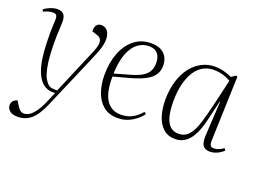

<svg xmlns="http://www.w3.org/2000/svg" viewBox="-110 -774 1679 1257"><g transform="rotate(20 729.0 -146.0)"><path d="M260 85Q243 124 225.5 151.5Q208 179 187.5 196.5Q167 214 144 222Q121 230 94 230Q56 230 38 213.5Q20 197 20 175Q20 159 29.5 147Q39 135 59 129L75 156Q84 170 91.5 179Q99 188 107.5 192Q116 196 126 196Q145 196 164 184Q183 172 204.5 142Q226 112 249 56L273 0H254Q226 0 200.5 -15Q175 -30 156 -62Q137 -95 126.5 -138.5Q116 -182 112 -235.5Q108 -289 108 -348Q108 -364 108.5 -382.5Q109 -401 109.5 -418.5Q110 -436 111 -448Q112 -471 105.5 -481Q99 -491 82 -491Q65 -491 49 -486.5Q33 -482 16 -473L9 -487Q20 -496 35 -503.5Q50 -511 67 -516.5Q84 -522 101 -522Q133 -522 147 -503.5Q161 -485 159 -446Q159 -438 158 -417.5Q157 -397 156 -378Q155 -359 155 -352Q154 -286 157 -231.5Q160 -177 168.5 -136.5Q177 -96 189 -72Q200 -53 209.5 -41.5Q219 -30 231.5 -25.5Q244 -21 263 -21H280L415 -339Q429 -372 432.5 -394.5Q436 -417 428 -431.5Q420 -446 399 -452L364 -463Q362 -488 372.5 -505Q383 -522 407 -522Q427 -522 440.5 -511Q454 -500 460.5 -482.5Q467 -465 467 -446Q467 -427 463.5 -408.5Q460 -390 452 -367Q444 -344 429.5 -310Q415 -276 393 -224Z M753 -522Q816 -522 846.5 -490.5Q877 -459 877 -409Q877 -378 864 -354.5Q851 -331 828.5 -314.5Q806 -298 776.5 -286Q747 -274 714 -264L589 -230Q588 -158 603 -110Q618 -62 649 -38Q680 -14 725 -14Q750 -14 773.5 -20.5Q797 -27 820 -42.5Q843 -58 866 -85L879 -73Q865 -55 847.5 -39.5Q830 -24 809.5 -12Q789 0 765 7Q741 14 711 14Q651 14 612 -18.5Q573 -51 554.5 -105Q536 -159 536 -223Q536 -310 562.5 -377.5Q589 -445 638 -483.5Q687 -522 753 -522ZM828 -408Q828 -439 818.5 -459Q809 -479 791 -489Q773 -499 746 -499Q705 -499 670 -473Q635 -447 613.5 -392Q592 -337 589 -251L698 -282Q741 -294 769.5 -310Q798 -326 813 -349.5Q828 -373 828 -408Z M1343 -62Q1342 -35 1349 -25Q1356 -15 1371 -15Q1388 -15 1405.5 -21.5Q1423 -28 1439 -41L1449 -26Q1436 -15 1421.5 -6Q1407 3 1390.5 8.5Q1374 14 1355 14Q1332 14 1317.5 4Q1303 -6 1298 -25.5Q1293 -45 1294 -73L1308 -316H1305L1272 -176Q1263 -136 1249 -101Q1235 -66 1216.5 -40.5Q1198 -15 1172.5 -0.5Q1147 14 1113 14Q1061 14 1028.5 -16.5Q996 -47 981 -96.5Q966 -146 966 -205Q966 -278 984 -336.5Q1002 -395 1033.5 -436Q1065 -477 1107.5 -499Q1150 -521 1197 -521Q1232 -521 1261.5 -513Q1291 -505 1318 -493L1349 -513L1358 -508ZM1121 -26Q1148 -26 1168.5 -37Q1189 -48 1207 -75.5Q1225 -103 1240.5 -153Q1256 -203 1275 -281L1318 -466Q1287 -483 1259 -490.5Q1231 -498 1196 -498Q1159 -498 1126 -480Q1093 -462 1069.5 -426Q1046 -390 1032.5 -337Q1019 -284 1019 -214Q1019 -150 1030.5 -108Q1042 -66 1065 -46Q1088 -26 1121 -26Z"/></g></svg>

Font: Literata 60pt ExtraLight
Style: Italic
Weight: 250
Italic angle: -2°
Designer: Latin by Veronika Burian and Jose Scaglione. Greek by Irene Vlachou. Cyrillic by Vera Evstafieva
Foundry: TypeTogether
Version: Version 3.103;gftools[0.9.29]